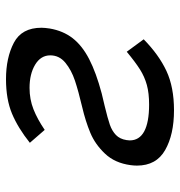

<svg xmlns="http://www.w3.org/2000/svg" viewBox="0 -596 600 640"><g transform="rotate(-90 300.0 -276.0)"><path d="M68 -119.5Q68 -129.5 69.5 -140.5Q76.5 -193 107.8 -226Q139 -259 177.5 -275Q216 -291 263 -302Q316 -314.5 351.2 -326.2Q386.5 -338 411 -358.2Q435.5 -378.5 435.5 -408.5Q435.5 -440 404.5 -458.8Q373.5 -477.5 327 -477.5Q289 -477.5 256 -464.5Q223 -451.5 187 -427L144 -476.5Q193.5 -516 241.2 -536Q289 -556 356 -556Q427.5 -556 477.5 -529.8Q527.5 -503.5 527.5 -438Q527.5 -427 525 -410.5Q517.5 -366 492.8 -334Q468 -302 423 -278.8Q378 -255.5 308.5 -237Q300 -234.5 266.5 -227Q225 -217 204.2 -209.8Q183.5 -202.5 170 -189.5Q156.5 -176.5 153 -154Q152 -147 152 -143.5Q152 -111.5 182.2 -95.2Q212.5 -79 271.5 -79Q309.5 -79 336.8 -86.5Q364 -94 388.2 -109.2Q412.5 -124.5 447.5 -153.5L489 -97Q437.5 -46.5 383.5 -21.2Q329.5 4 252.5 4Q171.5 4 119.8 -25.5Q68 -55 68 -119.5Z"/></g></svg>

Font: JuliaMono
Style: Italic
Weight: 400
Italic angle: -9°
Monospace: yes
Designer: cormullion
Foundry: corm
Version: Version 0.057; ttfautohint (v1.8.4)